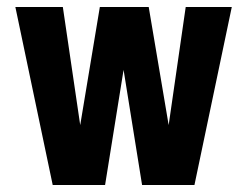

<svg xmlns="http://www.w3.org/2000/svg" viewBox="-20 -530 708 550"><path d="M131 0 24 -510H160L214 -143H205L266 -510H406L468 -143H459L512 -510H644L537 0H387L329 -361H339L281 0Z"/></svg>

Font: Instrument Sans Condensed
Style: Bold
Weight: 700
Width: 3
Designer: Rodrigo Fuenzalida
Foundry: fragTYPE
Version: Version 1.000;gftools[0.9.28]